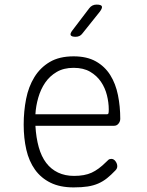

<svg xmlns="http://www.w3.org/2000/svg" viewBox="-20 -805 640 835"><path d="M464 -114Q475 -114 482.5 -103.5Q490 -93 490 -82Q490 -77 488 -72.5Q486 -68 482 -64Q463 -44 445.5 -30Q428 -16 407.5 -7Q387 2 361.5 6Q336 10 300 10Q241 10 199.5 -10.5Q158 -31 132 -67.5Q106 -104 94.5 -154Q83 -204 83 -263Q83 -321 93.5 -374.5Q104 -428 129.5 -469.5Q155 -511 196.5 -535.5Q238 -560 300 -560Q358 -560 397 -538Q436 -516 459.5 -478.5Q483 -441 493 -391.5Q503 -342 503 -288Q503 -277 495.5 -267.5Q488 -258 476 -258H134Q137 -206 148.5 -165Q160 -124 181 -96.5Q202 -69 232.5 -54.5Q263 -40 302 -40Q348 -40 378.5 -54Q409 -68 441 -100Q446 -105 451 -109.5Q456 -114 464 -114ZM134 -308H445Q450 -308 451.5 -311.5Q453 -315 453 -329Q453 -359 445 -391Q437 -423 419 -449.5Q401 -476 372 -493Q343 -510 300 -510Q257 -510 226.5 -492Q196 -474 176.5 -445.5Q157 -417 146.5 -380.5Q136 -344 134 -308ZM309 -645Q291 -645 287.5 -652Q284 -659 295 -673L368 -769Q374 -777 382 -781Q390 -785 400 -785Q420 -785 423 -777.5Q426 -770 414 -754L338 -659Q333 -652 325.5 -648.5Q318 -645 309 -645Z"/></svg>

Font: Maple Mono Thin
Style: Regular
Weight: 250
Monospace: yes
Designer: subframe7536
Version: Version 7.000